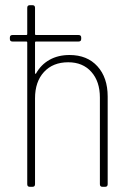

<svg xmlns="http://www.w3.org/2000/svg" viewBox="-20 -720 513 740"><path d="M395 -348V-10Q395 0 385 0H375Q365 0 365 -10V-344Q365 -406 332 -443Q299 -480 243 -480Q184 -480 149.5 -442.5Q115 -405 115 -341V-10Q115 0 105 0H95Q85 0 85 -10V-556Q85 -560 81 -560H28Q18 -560 18 -570V-575Q18 -585 28 -585H81Q85 -585 85 -589V-690Q85 -700 95 -700H105Q115 -700 115 -690V-589Q115 -585 119 -585H283Q293 -585 293 -575V-570Q293 -560 283 -560H119Q115 -560 115 -556V-439Q115 -436 116.5 -435.5Q118 -435 119 -437Q138 -471 171 -489.5Q204 -508 248 -508Q316 -508 355.5 -464.5Q395 -421 395 -348Z"/></svg>

Font: Barlow Semi Condensed Thin
Style: Regular
Weight: 250
Width: 4
Designer: Jeremy Tribby
Foundry: Tribby Type
Version: Version 1.408